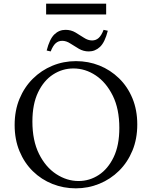

<svg xmlns="http://www.w3.org/2000/svg" viewBox="-20 -1014 830 1049"><path d="M395 -680Q463 -680 523 -656Q583 -632 630 -586.5Q677 -541 703.5 -477Q730 -413 730 -334Q730 -255 703.5 -191Q677 -127 630.5 -81Q584 -35 523 -10Q462 15 394 15Q327 15 266.5 -9Q206 -33 159.5 -78.5Q113 -124 86.5 -188Q60 -252 60 -331Q60 -410 86.5 -474Q113 -538 159.5 -584Q206 -630 266.5 -655Q327 -680 395 -680ZM409 -25Q469 -25 519.5 -58Q570 -91 601 -155.5Q632 -220 632 -315Q632 -419 596 -491.5Q560 -564 503 -602Q446 -640 381 -640Q321 -640 270 -607Q219 -574 188 -509.5Q157 -445 157 -350Q157 -246 193 -173.5Q229 -101 287 -63Q345 -25 409 -25ZM320 -791Q299 -791 284 -777.5Q269 -764 257 -733L235 -738Q251 -801 277 -826Q303 -851 338 -851Q368 -851 392.5 -836.5Q417 -822 439 -807.5Q461 -793 483 -793Q504 -793 519 -806.5Q534 -820 546 -851L569 -846Q553 -783 526.5 -758Q500 -733 465 -733Q436 -733 411 -747.5Q386 -762 364 -776.5Q342 -791 320 -791ZM232 -994H560V-935H232Z"/></svg>

Font: Bona Nova
Style: Regular
Weight: 400
Designer: Mateusz Machalski
Foundry: Capitalics
Version: Version 4.001; ttfautohint (v1.8.3)